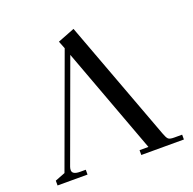

<svg xmlns="http://www.w3.org/2000/svg" viewBox="-126 -843 973 970"><g transform="rotate(-20 360.0 -358.0)"><path d="M22 0V-25.9L76.2 -46.9L293 -639.2L276.9 -680.2L368.2 -715.8L609.9 -65.9Q619.1 -40.5 627 -33.2Q634.8 -25.9 658.2 -25.9H701.2V0H472.2V-25.9H520L308.1 -598.1L113.8 -66.9Q110.8 -58.1 110.8 -49.8Q110.8 -25.9 152.8 -25.9H183.1V0Z"/></g></svg>

Font: Dihjauti S
Style: Bold
Weight: 700
Designer: T. Christopher White
Version: Version 3.0.0